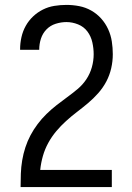

<svg xmlns="http://www.w3.org/2000/svg" viewBox="-20 -763 540 783"><path d="M64 0V-1Q64 -28 65 -55Q66 -82 70.5 -109Q75 -136 83.5 -162Q92 -188 104.5 -211.5Q117 -235 133.5 -257Q150 -279 169.5 -298Q189 -317 210 -333.5Q231 -350 253 -366Q275 -382 296 -399.5Q317 -417 332 -439.5Q347 -462 354.5 -488.5Q362 -515 362 -542Q362 -566 356.5 -590.5Q351 -615 336.5 -634.5Q322 -654 298.5 -663.5Q275 -673 251 -673Q229 -673 207 -666Q185 -659 169.5 -643Q154 -627 147 -605.5Q140 -584 140 -561V-560H62V-563Q62 -587 67.5 -611.5Q73 -636 85 -657.5Q97 -679 115 -696Q133 -713 155 -724Q177 -735 201.5 -739Q226 -743 251 -743Q277 -743 303 -738Q329 -733 352 -720Q375 -707 392.5 -687.5Q410 -668 421 -644Q432 -620 436 -594Q440 -568 440 -542Q440 -513 433.5 -484.5Q427 -456 413.5 -430.5Q400 -405 380.5 -383Q361 -361 339 -342.5Q317 -324 294 -306.5Q271 -289 249.5 -269.5Q228 -250 209.5 -228Q191 -206 177 -180.5Q163 -155 155 -127Q147 -99 144 -70H436V0Z"/></svg>

Font: Iosevka SS18
Style: Regular
Weight: 400
Monospace: yes
Designer: Belleve Invis
Foundry: Belleve Invis
Version: Version 25.1.1; ttfautohint (v1.8.4)